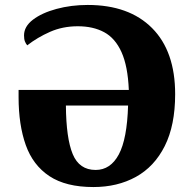

<svg xmlns="http://www.w3.org/2000/svg" viewBox="-20 -745 782 775"><path d="M357 10Q246 10 179.5 -34Q113 -78 84 -159.5Q55 -241 55 -353V-382H500Q496 -478 470.5 -534.5Q445 -591 400.5 -615Q356 -639 294 -639Q233 -639 182 -616.5Q131 -594 90 -562Q84 -569 80.5 -578Q77 -587 77 -602Q77 -638 113 -665.5Q149 -693 208 -709Q267 -725 334 -725Q501 -725 594 -631.5Q687 -538 687 -365Q687 -239 645 -155.5Q603 -72 528.5 -31Q454 10 357 10ZM366 -59Q426 -59 459.5 -121.5Q493 -184 497 -319H246Q247 -187 273.5 -123Q300 -59 366 -59Z"/></svg>

Font: Noto Serif ExtraBold
Style: Regular
Weight: 800
Designer: Monotype Design Team
Foundry: Monotype Imaging Inc.
Version: Version 2.014